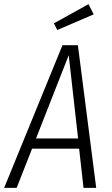

<svg xmlns="http://www.w3.org/2000/svg" viewBox="-40 -902 536 922"><path d="M361 0 340 -188H114L40 0H-20L260 -685H334L422 0ZM133 -237H335L290 -637ZM385 -882 410 -833 235 -758 219 -790Z"/></svg>

Font: Fira Sans Extra Condensed Light
Style: Italic
Weight: 300
Width: 3
Italic angle: -8°
Designer: Carrois Corporate & Edenspiekermann AG
Foundry: Carrois Corporate GbR & Edenspiekermann AG
Version: Version 4.203